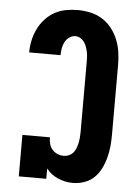

<svg xmlns="http://www.w3.org/2000/svg" viewBox="-53 -785 607 835"><g transform="rotate(5 250.0 -367.5)"><path d="M296 8Q263 8 231.5 -5.5Q200 -19 180 -45V0H60V-181H180Q180 -167 183.5 -153Q187 -139 196.5 -128Q206 -117 219.5 -111.5Q233 -106 247 -106Q259 -106 270 -111Q281 -116 288.5 -125Q296 -134 300 -145Q304 -156 306.5 -168Q309 -180 310 -191.5Q311 -203 311 -215V-520Q311 -531 310.5 -542.5Q310 -554 307.5 -565.5Q305 -577 301 -588Q297 -599 290.5 -608Q284 -617 274 -623Q264 -629 252 -629Q238 -629 225.5 -620Q213 -611 206.5 -598Q200 -585 197.5 -570.5Q195 -556 195 -541H58Q58 -567 63.5 -593Q69 -619 80.5 -643Q92 -667 110 -687Q128 -707 151 -720Q174 -733 200 -738Q226 -743 252 -743Q280 -743 308 -737Q336 -731 360 -716Q384 -701 401.5 -678.5Q419 -656 429.5 -630Q440 -604 444 -576Q448 -548 448 -520V-215Q448 -190 445.5 -164.5Q443 -139 436.5 -114.5Q430 -90 418.5 -67Q407 -44 389 -26.5Q371 -9 346 -0.5Q321 8 296 8Z"/></g></svg>

Font: Iosevka Slab Heavy
Style: Regular
Weight: 900
Monospace: yes
Designer: Belleve Invis
Foundry: Belleve Invis
Version: Version 11.1.0; ttfautohint (v1.8.3)